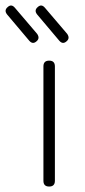

<svg xmlns="http://www.w3.org/2000/svg" viewBox="-69 -683 311 703"><path d="M65 -532Q51 -519 38 -534L-43 -630Q-55 -645 -41 -657Q-27 -670 -14 -654L67 -559Q78 -543 65 -532ZM175 -532Q161 -519 148 -534L67 -630Q55 -645 69 -657Q83 -670 96 -654L177 -559Q188 -543 175 -532ZM90 -21V-440Q90 -461 111 -461Q132 -461 132 -440V-21Q132 0 111 0Q90 0 90 -21Z"/></svg>

Font: Jura Light
Style: Regular
Weight: 300
Designer: Daniel Johnson, Alexei Vanyashin
Foundry: Daniel Johnson
Version: Version 5.103